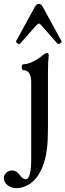

<svg xmlns="http://www.w3.org/2000/svg" viewBox="-85 -706 340 997"><path d="M20 -480Q15.6 -474.6 5.9 -480.7Q-3.9 -486.8 -1 -493.2L97.2 -671.9Q105.5 -686 116.2 -686Q128.4 -686 136.2 -671.9L233.9 -493.2Q237.3 -486.8 227.3 -480.7Q217.3 -474.6 212.9 -480L132.8 -570.8Q130.9 -572.8 128.7 -575.2Q126.5 -577.6 125 -578.9Q123.5 -580.1 122.1 -581.5Q120.6 -583 119.4 -583.5Q118.2 -584 117.2 -584Q111.8 -584 100.1 -570.8ZM-1 271Q-25.4 271 -45.2 256.1Q-64.9 241.2 -64.9 219.2Q-64.9 201.7 -51.8 190.4Q-38.6 179.2 -22.9 179.2Q1 179.2 17.1 202.1Q33.7 225.1 47.9 225.1Q77.1 225.1 77.1 118.2V-277.8Q77.1 -341.8 35.2 -341.8Q28.3 -341.8 28.3 -356.9Q28.3 -372.1 35.2 -372.1Q56.6 -372.1 84.7 -385.3Q112.8 -398.4 139.2 -420.9Q153.8 -431.2 159.2 -431.2Q168 -431.2 168 -417Q164.1 -386.2 164.1 -337.9V-47.9Q164.1 24.4 159.2 63Q148.9 151.9 111.8 206.1Q90.3 238.3 60.5 254.6Q30.8 271 -1 271Z"/></svg>

Font: Junicode SmCond Medium
Style: Regular
Weight: 500
Width: 4
Designer: Peter S. Baker
Version: Version 2.206